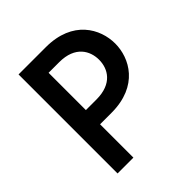

<svg xmlns="http://www.w3.org/2000/svg" viewBox="-175 -741 857 857"><g transform="rotate(-45 253.5 -312.5)"><path d="M77.1 0H177.1V-210.4H249.3C419.4 -210.4 479.9 -326.4 479.9 -417.4C479.9 -510.4 418.8 -625 249.3 -625H77.1ZM177.1 -300V-535.4H243.8C345.8 -535.4 377.8 -472.2 377.8 -417.4C377.8 -360.4 343.8 -300 243.8 -300Z"/></g></svg>

Font: Afacad Medium
Style: Regular
Weight: 500
Designer: Kristian Moeller
Foundry: Dicotype
Version: Version 1.000